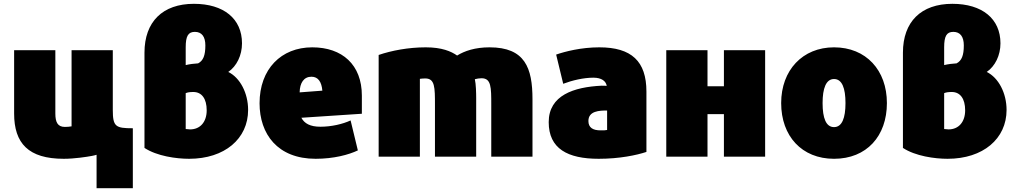

<svg xmlns="http://www.w3.org/2000/svg" viewBox="-20 -806 5324 1006"><path d="M54 -543V-211C54 -55 129 26 314 26C370 26 434 16 461 11C469 10 478 7 486 5V180H676V-134C586 -134 571 -142 571 -230V-543H355V-144C344 -142 332 -141 320 -141C282 -141 270 -166 270 -211V-543Z M737 -530V-31C802 12 904 26 971 26C1157 26 1280 -79 1280 -230C1280 -318 1238 -399 1176 -429C1220 -459 1248 -516 1248 -579C1248 -708 1152 -786 996 -786C832 -786 737 -692 737 -530ZM953 -318C963 -322 974 -324 993 -324C1037 -324 1063 -289 1063 -228C1063 -167 1029 -128 976 -128C970 -128 963 -129 953 -130ZM1001 -639C1037 -639 1056 -614 1056 -568C1056 -516 1045 -488 1018 -474C999 -473 973 -470 953 -465V-558C953 -617 966 -639 1001 -639Z M1634 26C1728 26 1807 5 1855 -18L1817 -175C1776 -156 1717 -142 1659 -142C1605 -142 1575 -159 1559 -189L1876 -210V-305C1876 -467 1773 -558 1616 -558C1453 -558 1340 -444 1340 -265C1340 -104 1434 26 1634 26ZM1612 -404C1647 -404 1665 -377 1669 -331L1550 -322C1551 -372 1572 -404 1612 -404Z M2180 15V-393C2189 -394 2198 -395 2208 -395C2259 -395 2259 -349 2259 -254V15H2475V-292C2475 -317 2474 -366 2468 -391C2479 -394 2492 -396 2503 -396C2554 -396 2554 -349 2554 -256V15H2770V-286C2770 -450 2731 -558 2545 -558C2469 -558 2414 -539 2375 -515C2344 -537 2295 -558 2211 -558C2120 -558 2031 -541 1964 -518V15Z M2855 -166C2855 -27 2954 26 3117 26C3226 26 3316 7 3367 -10V-326C3367 -485 3289 -558 3120 -558C3025 -558 2940 -536 2894 -520L2931 -367C2978 -385 3038 -399 3089 -399C3132 -399 3155 -381 3159 -356C3151 -357 3142 -357 3132 -357C2987 -350 2855 -307 2855 -166ZM3161 -227V-125C3150 -123 3147 -123 3126 -123C3087 -123 3063 -137 3063 -172C3063 -225 3121 -227 3161 -227Z M3687 15V-208H3773V15H3989V-543H3773V-354H3687V-543H3471V15Z M4350 26C4521 26 4627 -93 4627 -266C4627 -438 4518 -558 4350 -558C4185 -558 4073 -438 4073 -266C4073 -93 4181 26 4350 26ZM4350 -392C4392 -392 4410 -344 4410 -266C4410 -188 4392 -140 4350 -140C4308 -140 4290 -187 4290 -266C4290 -343 4308 -392 4350 -392Z M4711 -530V-31C4776 12 4878 26 4945 26C5131 26 5254 -79 5254 -230C5254 -318 5212 -399 5150 -429C5194 -459 5222 -516 5222 -579C5222 -708 5126 -786 4970 -786C4806 -786 4711 -692 4711 -530ZM4927 -318C4937 -322 4948 -324 4967 -324C5011 -324 5037 -289 5037 -228C5037 -167 5003 -128 4950 -128C4944 -128 4937 -129 4927 -130ZM4975 -639C5011 -639 5030 -614 5030 -568C5030 -516 5019 -488 4992 -474C4973 -473 4947 -470 4927 -465V-558C4927 -617 4940 -639 4975 -639Z"/></svg>

Font: Repo ExtraBlack
Style: Regular
Weight: 400
Designer: Stefan Peev
Foundry: Context Ltd
Version: Version 001.502